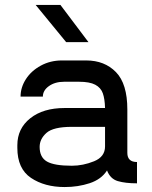

<svg xmlns="http://www.w3.org/2000/svg" viewBox="-20 -740 613 775"><path d="M533 -86V0Q486 0 455.5 -9Q425 -18 412 -52Q389 -16 342 -0.5Q295 15 241 15Q160 15 105 -22Q50 -59 50 -143V-154Q50 -221 102 -262.5Q154 -304 241 -304H404Q403 -341 395 -363.5Q387 -386 364.5 -398Q342 -410 299 -410H239Q202 -410 177.5 -392.5Q153 -375 153 -350H63Q63 -387 84.5 -420.5Q106 -454 144.5 -475Q183 -496 230 -496H328Q402 -496 448 -449Q494 -402 494 -298V-123Q494 -86 533 -86ZM404 -149V-228H270Q195 -228 167.5 -203.5Q140 -179 140 -147Q140 -105 169.5 -88Q199 -71 270 -71Q315 -71 359.5 -89Q404 -107 404 -149ZM124 -720H224L337 -570H247Z"/></svg>

Font: Violet Sans
Style: Regular
Weight: 400
Designer: Calvin Waterman
Foundry: Violet Office
Version: Version 1.013